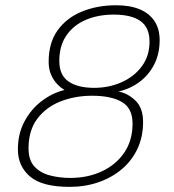

<svg xmlns="http://www.w3.org/2000/svg" viewBox="-20 -706 662 730"><path d="M245 4.5Q140 4.5 94 -35Q48 -74.5 48 -138Q48 -197.5 73 -244.2Q98 -291 138.5 -321.8Q179 -352.5 225.5 -364Q211 -372 197 -386.8Q183 -401.5 174 -422.5Q165 -443.5 165 -471Q165 -543.5 199.2 -591Q233.5 -638.5 291.8 -662.2Q350 -686 422 -686Q474 -686 510.8 -670.8Q547.5 -655.5 567.2 -626Q587 -596.5 587 -553.5Q587 -502 566.5 -461.5Q546 -421 510.5 -394.5Q475 -368 430 -358Q465 -352 494.5 -324Q524 -296 524 -242.5Q524 -185.5 502.5 -140Q481 -94.5 442.5 -62.2Q404 -30 353.5 -12.8Q303 4.5 245 4.5ZM247 -29.5Q314 -29.5 367.8 -54.8Q421.5 -80 452.8 -126.2Q484 -172.5 484 -236Q484 -294.5 443.5 -318.2Q403 -342 330 -342Q265.5 -342 210.5 -320.5Q155.5 -299 122 -254.8Q88.5 -210.5 88.5 -141.5Q88.5 -96.5 111.5 -72.2Q134.5 -48 170.8 -38.8Q207 -29.5 247 -29.5ZM338 -372Q393.5 -372 441.5 -393Q489.5 -414 519 -453.5Q548.5 -493 548.5 -548Q548.5 -601.5 514 -626Q479.5 -650.5 412.5 -650.5Q353 -650.5 306.2 -630.5Q259.5 -610.5 232.5 -571.2Q205.5 -532 205.5 -474.5Q205.5 -420 240.8 -396Q276 -372 338 -372Z"/></svg>

Font: Grandstander Thin Thin
Style: Italic
Weight: 250
Italic angle: -15°
Version: Version 1.200